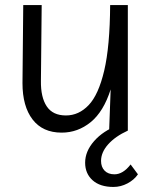

<svg xmlns="http://www.w3.org/2000/svg" viewBox="-20 -517 601 760"><path d="M224 8Q149 8 109 -44Q69 -96 69 -188L72 -497H145L142 -197Q141 -132 165 -96Q189 -60 241 -60Q292 -60 331 -101Q370 -142 392.5 -237.5Q415 -333 416 -497H486V0H412L418 -163Q390 -75 339 -33.5Q288 8 224 8ZM429 223Q376 223 346.5 196.5Q317 170 317 127Q317 82 352.5 41.5Q388 1 447 -21L486 0Q436 23 408 54.5Q380 86 380 120Q380 144 394 158.5Q408 173 433 173Q467 173 497 134L526 173Q511 195 484.5 209Q458 223 429 223Z"/></svg>

Font: LivvicRegular
Style: Regular
Weight: 400
Designer: Jacques Le Bailly, Baron von Fonthausen
Version: Version 1.001; ttfautohint (v1.8.2)